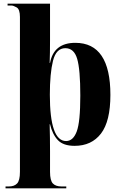

<svg xmlns="http://www.w3.org/2000/svg" viewBox="-20 -780 660 1040"><path d="M10 240H339V230H313Q282 230 266.5 214Q251 198 251 151V40Q251 -4 250.5 -34.5Q250 -65 249 -107H251Q264 -52 293.5 -21Q323 10 384 10Q476 10 527 -56.5Q578 -123 578 -266Q578 -548 388 -548Q271 -548 251 -439H249Q250 -457 250.5 -495.5Q251 -534 251 -566V-760H21V-750H43Q52 -750 70 -740Q88 -730 88 -688V151Q88 198 72.5 214Q57 230 28 230H10ZM338 -16Q250 -16 250 -267Q250 -382 267 -450.5Q284 -519 334 -519Q381 -519 398 -461.5Q415 -404 415 -262Q415 -119 395.5 -67.5Q376 -16 338 -16Z"/></svg>

Font: Noto Serif Display SemiCondensed Extra
Style: Regular
Weight: 800
Width: 4
Designer: Monotype Design Team
Foundry: Monotype Imaging Inc.
Version: Version 1.900